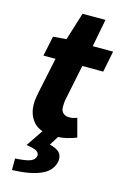

<svg xmlns="http://www.w3.org/2000/svg" viewBox="-133 -709 659 1011"><g transform="rotate(15 196.5 -203.5)"><path d="M206 12Q130 12 95.5 -26.5Q61 -65 61 -124Q61 -141 63.5 -156.5Q66 -172 69 -188L110 -383H44L67 -492L139 -498L186 -649H311L282 -498H393L370 -383H256L215 -183Q214 -174 213.5 -166Q213 -158 213 -150Q213 -127 225.5 -115.5Q238 -104 259 -104Q271 -104 281.5 -106.5Q292 -109 301 -113L328 -12Q307 -3 275.5 4.5Q244 12 206 12ZM40 242V179Q98 176 122 166.5Q146 157 150 136Q152 121 138 111Q124 101 80 95L147 -4H239L198 61Q236 70 252 87Q268 104 264 135Q254 188 196.5 213.5Q139 239 40 242Z"/></g></svg>

Font: Source Sans 3 ExtraBold
Style: Italic
Weight: 800
Italic angle: -11°
Version: Version 3.052;hotconv 1.1.0;makeotfexe 2.6.0